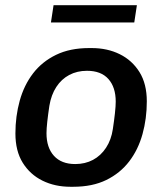

<svg xmlns="http://www.w3.org/2000/svg" viewBox="-20 -705 628 735"><path d="M250 10Q190 10 142.5 -13.5Q95 -37 67 -82Q39 -127 39 -194Q39 -260 55.5 -319.5Q72 -379 106.5 -424Q141 -469 194.5 -495Q248 -521 321 -521H331Q391 -521 438.5 -497.5Q486 -474 514 -429Q542 -384 542 -317Q542 -251 525.5 -191.5Q509 -132 474.5 -87Q440 -42 387 -16Q334 10 260 10ZM268 -77Q306 -77 336 -93Q366 -109 386 -139.5Q406 -170 412 -211Q417 -244 420 -271.5Q423 -299 423 -316Q423 -371 395 -402.5Q367 -434 313 -434Q275 -434 245 -418Q215 -402 195.5 -372Q176 -342 169 -300Q164 -267 161 -239.5Q158 -212 158 -195Q158 -140 186.5 -108.5Q215 -77 268 -77ZM175 -619 185 -685H504L494 -619Z"/></svg>

Font: Chivo Medium
Style: Italic
Weight: 500
Italic angle: -8.05°
Designer: Hector Gatti
Foundry: Omnibus-Type
Version: Version 2.002